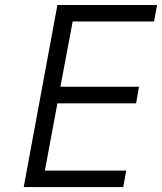

<svg xmlns="http://www.w3.org/2000/svg" viewBox="-20 -759 657 779"><path d="M76.2 0 212.9 -738.8H617.2L605 -671.9H274.9L225.1 -407.2H543.9L532.2 -339.8H212.9L162.1 -66.9H492.2L480 0Z"/></svg>

Font: Involve
Style: Italic
Weight: 400
Italic angle: -10.5°
Designer: Stefan Peev
Foundry: Context Ltd.
Version: Version 1.001